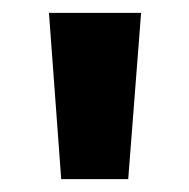

<svg xmlns="http://www.w3.org/2000/svg" viewBox="-20 -734 294 298"><path d="M199 -714H56L75 -456H179Z"/></svg>

Font: Noto Sans Georgian SemiCondensed Bold
Style: Regular
Weight: 700
Width: 4
Designer: Monotype Design Team, Akaki Razmadze
Foundry: Google LLC
Version: Version 2.005